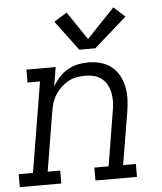

<svg xmlns="http://www.w3.org/2000/svg" viewBox="-67 -810 721 857"><g transform="rotate(-5 293.5 -381.5)"><path d="M-13 0V-58H51L118 -462H62V-520H193L179 -434Q191 -456 208.5 -474.5Q226 -493 247 -505.5Q268 -518 292 -523Q316 -528 339 -528Q367 -528 394.5 -520.5Q422 -513 443 -496.5Q464 -480 477 -456Q490 -432 495.5 -405Q501 -378 500 -349.5Q499 -321 494 -292L455 -58H512V0H326V-58H390L430 -302Q434 -322 434.5 -342.5Q435 -363 431.5 -382Q428 -401 419 -418.5Q410 -436 395 -448Q380 -460 361 -465Q342 -470 321 -470Q321 -470 321 -470Q321 -470 321 -470Q302 -470 282.5 -466.5Q263 -463 245.5 -453.5Q228 -444 213 -430Q198 -416 187 -399Q176 -382 170 -363Q164 -344 161 -325L117 -58H173V0ZM305 -588 205 -722 263 -758 348 -632 473 -763 523 -717 377 -588Z"/></g></svg>

Font: Iosevka Etoile Light Oblique
Style: Regular
Weight: 300
Italic angle: -9°
Designer: Belleve Invis
Foundry: Belleve Invis
Version: Version 15.5.2; ttfautohint (v1.8.4)